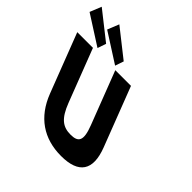

<svg xmlns="http://www.w3.org/2000/svg" viewBox="-563 -1368 1628 1628"><g transform="rotate(45 250.5 -554.5)"><path d="M400.2 -825H212.2L395.9 -348C449.1 -210 422.5 -170 330.5 -170C238.5 -170 181.1 -210 127.9 -348L-55.8 -825H-243.8L-38.9 -293C39.7 -89 191.8 15 401.8 15C611.8 15 683.7 -89 605.1 -293ZM-1 -928 -27.3 -851 -291.5 -1020 -249.5 -1124ZM210 -928 183.7 -851 -80.5 -1020 -38.5 -1124Z"/></g></svg>

Font: Hussar
Style: BdOpOblFour
Weight: 700
Foundry: Cannot Into Space Fonts
Version: Version 2.00